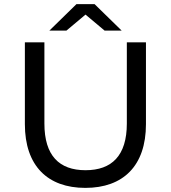

<svg xmlns="http://www.w3.org/2000/svg" viewBox="-20 -906 831 934"><path d="M395 8C579 8 690 -99 690 -302V-700H597V-305C597 -149 524 -78 396 -78C268 -78 196 -149 196 -305V-700H101V-302C101 -99 212 8 395 8ZM396 -835 489 -757H572L440 -886H352L220 -757H303Z"/></svg>

Font: Montserrat-Alt1 Med
Style: Regular
Weight: 500
Designer: Differentunic
Foundry: Differentunic
Version: Version 7.222